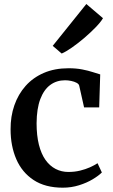

<svg xmlns="http://www.w3.org/2000/svg" viewBox="-20 -902 548 934"><path d="M285.5 11Q200 11 143.5 -26.2Q87 -63.5 59.2 -127.8Q31.5 -192 31.5 -272.5Q31 -335.5 49.8 -389.5Q68.5 -443.5 104.5 -484Q140.5 -524.5 193 -547.2Q245.5 -570 313.5 -570Q350.5 -570 380 -564.2Q409.5 -558.5 431.5 -551.2Q453.5 -544 467.5 -540L462.5 -379.5H389L365.5 -484.5Q364 -493 353 -499Q342 -505 326.8 -508.2Q311.5 -511.5 296.5 -511.5Q255.5 -511.5 224.5 -488.8Q193.5 -466 176 -419.8Q158.5 -373.5 158 -302.5Q158 -243 169.2 -198.2Q180.5 -153.5 201.2 -124.2Q222 -95 250.5 -80.2Q279 -65.5 312.5 -65.5Q343 -65.5 369.5 -72Q396 -78.5 417.8 -88.2Q439.5 -98 454.5 -108L475.5 -63Q459.5 -47 430.8 -29.8Q402 -12.5 364.5 -0.8Q327 11 285.5 11ZM279.5 -642 236.5 -679 400 -882.5 481 -813.5Q470 -794.5 445.2 -769Q420.5 -743.5 389.8 -717.2Q359 -691 330 -670.8Q301 -650.5 281 -642Z"/></svg>

Font: Merriweather SemiBold
Style: Regular
Weight: 600
Version: Version 2.100